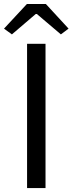

<svg xmlns="http://www.w3.org/2000/svg" viewBox="-38 -956 368 976"><path d="M99.6 0V-733.4H193.4V0ZM-17.6 -810.5 98.6 -935.5H195.3L310.5 -810.5L271.5 -781.2L149.4 -884.8H143.6L22.5 -781.2Z"/></svg>

Font: Gen Shin Gothic Regular
Style: Regular
Weight: 400
Designer: [Source Han Sans]
Ryoko NISHIZUKA  (kana & ideographs); Paul D. Hunt (Latin, Greek & Cyrillic); Wenlong ZHANG  (bopomofo
Version: Version 1.002.20150607